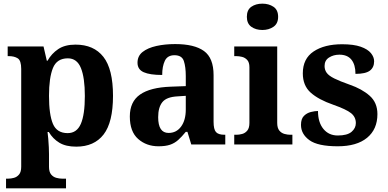

<svg xmlns="http://www.w3.org/2000/svg" viewBox="-20 -790 2124 1050"><path d="M13 240V187H25Q40 187 56.5 182.5Q73 178 84.5 164Q96 150 96 122V-413Q96 -459 77 -471Q58 -483 29 -483H22V-536H218L236 -458H240Q262 -497 298.5 -521.5Q335 -546 393 -546Q493 -546 545.5 -479Q598 -412 598 -266Q598 -121 546.5 -54.5Q495 12 397 12Q340 12 304.5 -9.5Q269 -31 247 -68H240Q242 -54 244 -30.5Q246 -7 247 15.5Q248 38 248 53V122Q248 150 259.5 164Q271 178 288 182.5Q305 187 319 187H341V240ZM350 -62Q400 -62 422 -112.5Q444 -163 444 -265Q444 -365 422.5 -418Q401 -471 351 -471Q291 -471 269.5 -418Q248 -365 248 -266Q248 -163 269.5 -112.5Q291 -62 350 -62Z M847 10Q781 10 735.5 -30Q690 -70 690 -153Q690 -234 746 -273Q802 -312 914 -316L996 -319V-374Q996 -424 985.5 -456Q975 -488 934 -488Q896 -488 881.5 -457.5Q867 -427 867 -380Q800 -380 766 -395Q732 -410 732 -447Q732 -484 760 -506Q788 -528 835 -538.5Q882 -549 938 -549Q1043 -549 1095.5 -511Q1148 -473 1148 -379V-124Q1148 -83 1161 -68Q1174 -53 1208 -53H1212V0H1026L1005 -69H996Q974 -42 954.5 -24.5Q935 -7 910 1.5Q885 10 847 10ZM902 -63Q945 -63 970.5 -98Q996 -133 996 -191V-266L951 -263Q891 -260 868 -231.5Q845 -203 845 -149Q845 -63 902 -63Z M1415 -626Q1379 -626 1354.5 -643.5Q1330 -661 1330 -698Q1330 -736 1354.5 -753Q1379 -770 1415 -770Q1450 -770 1475.5 -753Q1501 -736 1501 -698Q1501 -661 1475.5 -643.5Q1450 -626 1415 -626ZM1261 0V-53H1273Q1288 -53 1304.5 -57.5Q1321 -62 1332.5 -76Q1344 -90 1344 -118V-422Q1344 -449 1332 -462Q1320 -475 1303.5 -479Q1287 -483 1273 -483H1261V-536H1496V-118Q1496 -90 1507.5 -76Q1519 -62 1536 -57.5Q1553 -53 1567 -53H1579V0Z M1827 10Q1718 10 1672 -23.5Q1626 -57 1626 -107Q1626 -140 1642 -156Q1658 -172 1680 -177.5Q1702 -183 1719 -183Q1719 -121 1748.5 -85Q1778 -49 1827 -49Q1879 -49 1902.5 -69Q1926 -89 1926 -117Q1926 -150 1900 -171Q1874 -192 1803 -217Q1722 -245 1679 -283.5Q1636 -322 1636 -389Q1636 -469 1695 -508.5Q1754 -548 1851 -548Q1914 -548 1952.5 -534.5Q1991 -521 2008.5 -499.5Q2026 -478 2026 -455Q2026 -421 2002.5 -403.5Q1979 -386 1924 -386Q1924 -436 1902 -463.5Q1880 -491 1836 -491Q1804 -491 1779.5 -475.5Q1755 -460 1755 -429Q1755 -408 1766.5 -392Q1778 -376 1808 -361Q1838 -346 1892 -327Q1959 -304 2001.5 -266.5Q2044 -229 2044 -166Q2044 -83 1987.5 -36.5Q1931 10 1827 10Z"/></svg>

Font: Noto Serif Yezidi
Style: Bold
Weight: 700
Designer: Dalton Maag Ltd
Foundry: Dalton Maag Ltd
Version: Version 1.001; ttfautohint (v1.8.4.7-5d5b)